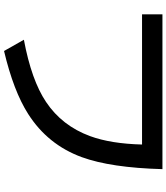

<svg xmlns="http://www.w3.org/2000/svg" viewBox="44 -824 832 960"><g transform="rotate(90 460.0 -344.0)"><path d="M51.8 -740.2H825.7Q818.8 -482.4 765.6 -336.4Q703.1 -166.5 549.8 -68.8Q435.1 4.4 234.9 51.8L178.7 -47.4Q381.3 -85.4 489.7 -158.2Q608.9 -237.8 660.6 -378.4Q698.7 -482.4 702.6 -638.2H51.8Z"/></g></svg>

Font: FORM UDPGothic
Style: Bold
Weight: 700
Foundry: Pronama LLC
Version: Version 1.051